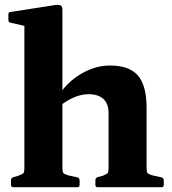

<svg xmlns="http://www.w3.org/2000/svg" viewBox="-20 -783 721 803"><path d="M36 0Q26 0 26 -10V-29Q26 -39 36 -42L57 -48Q75 -55 78.5 -59.5Q82 -64 82 -81V-675L24 -688Q15 -690 15 -700V-723Q15 -733 25 -733L211 -762Q227 -764 234 -760Q241 -756 241 -742V-406Q277 -452 330.5 -480.5Q384 -509 440 -509Q521 -509 557 -467Q593 -425 593 -333V-83Q593 -65 596.5 -60Q600 -55 616 -50L656 -41Q665 -38 665 -28V-10Q665 0 655 0H388Q379 0 379 -10V-29Q379 -39 388 -42L410 -48Q427 -55 430.5 -59.5Q434 -64 434 -81V-311Q434 -349 412.5 -369Q391 -389 351 -389Q298 -389 241 -348V-83Q241 -65 244.5 -60Q248 -55 264 -50L304 -41Q313 -38 313 -28V-10Q313 0 303 0Z"/></svg>

Font: Hahmlet
Style: Bold
Weight: 700
Designer: Minjoo Ham & Mark Frömberg
Foundry: hypertype
Version: Version 1.002; ttfautohint (v1.8.3)